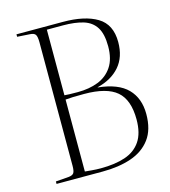

<svg xmlns="http://www.w3.org/2000/svg" viewBox="-109 -818 802 905"><g transform="rotate(-15 292.0 -365.0)"><path d="M55 0V-12L119 -17Q138 -19 144 -28.5Q150 -38 150 -63V-666Q150 -693 143.5 -703Q137 -713 117 -714L55 -718V-730H281Q388 -730 448.5 -693.5Q509 -657 509 -571Q509 -498 469.5 -452.5Q430 -407 360 -390V-389Q458 -379 503.5 -332.5Q549 -286 549 -209Q549 -133 514.5 -87Q480 -41 419.5 -20.5Q359 0 280 0ZM264 -392Q320 -392 363.5 -409Q407 -426 432.5 -464Q458 -502 458 -564Q458 -624 437.5 -656.5Q417 -689 377 -701.5Q337 -714 277 -714H199V-394Q209 -393 224 -392.5Q239 -392 264 -392ZM276 -17Q345 -17 394.5 -33.5Q444 -50 471 -89.5Q498 -129 498 -196Q498 -292 449 -334Q400 -376 290 -376Q225 -376 199 -373V-22Q209 -21 231.5 -19Q254 -17 276 -17Z"/></g></svg>

Font: Literata 72pt ExtraLight
Style: Regular
Weight: 200
Designer: Latin by Veronika Burian and Jose Scaglione. Greek by Irene Vlachou. Cyrillic by Vera Evstafieva.
Foundry: TypeTogether
Version: Version 3.002